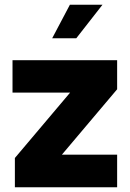

<svg xmlns="http://www.w3.org/2000/svg" viewBox="-20 -793 549 813"><path d="M43 0V-124L277 -401H33V-538H476V-415L242 -138H476V0ZM201 -631 276 -773H414L303 -631Z"/></svg>

Font: Exo Thin ExtraBold
Style: Regular
Weight: 800
Version: Version 2.000